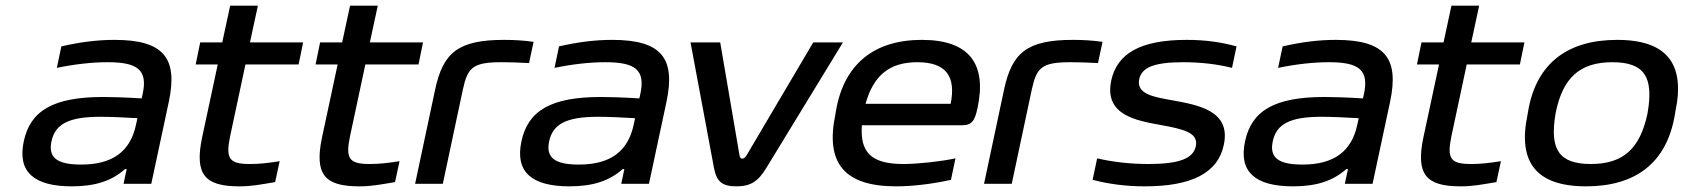

<svg xmlns="http://www.w3.org/2000/svg" viewBox="-20 -650 5954 679"><path d="M385 -509C323 -509 263 -501 197 -486L181 -410C244 -423 306 -430 360 -430C466 -430 504 -404 484 -315L481 -302C417 -306 371 -307 345 -307C169 -307 87 -259 64 -150C41 -42 100 9 234 9C318 9 376 -11 422 -52H428L417 0H515L577 -290C609 -442 562 -509 385 -509ZM162 -150C175 -212 224 -237 335 -237C366 -237 419 -235 466 -232L461 -209C441 -115 379 -68 267 -68C181 -68 150 -93 162 -150Z M864 -70C791 -70 777 -88 794 -169L848 -422H1036L1052 -500H864L892 -630H794L766 -500H688L672 -422H750L695 -165C667 -33 704 9 826 9C871 9 898 3 953 -6L969 -80C926 -73 895 -70 864 -70Z M1288 -70C1215 -70 1201 -88 1218 -169L1272 -422H1460L1476 -500H1288L1316 -630H1218L1190 -500H1112L1096 -422H1174L1119 -165C1091 -33 1128 9 1250 9C1295 9 1322 3 1377 -6L1393 -80C1350 -73 1319 -70 1288 -70Z M1754 -430C1777 -430 1818 -429 1851 -427L1867 -502C1833 -507 1797 -509 1763 -509C1600 -509 1547 -464 1519 -334L1448 0H1546L1617 -334C1634 -412 1653 -430 1754 -430Z M2145 -509C2083 -509 2023 -501 1957 -486L1941 -410C2004 -423 2066 -430 2120 -430C2226 -430 2264 -404 2244 -315L2241 -302C2177 -306 2131 -307 2105 -307C1929 -307 1847 -259 1824 -150C1801 -42 1860 9 1994 9C2078 9 2136 -11 2182 -52H2188L2177 0H2275L2337 -290C2369 -442 2322 -509 2145 -509ZM1922 -150C1935 -212 1984 -237 2095 -237C2126 -237 2179 -235 2226 -232L2221 -209C2201 -115 2139 -68 2027 -68C1941 -68 1910 -93 1922 -150Z M2422 -500 2505 -56C2514 -8 2534 9 2584 9C2634 9 2661 -8 2690 -56L2961 -500H2856L2621 -102C2614 -90 2609 -89 2605 -89C2601 -89 2597 -90 2595 -102L2527 -500Z M3437 -268C3470 -422 3410 -509 3240 -509C3072 -509 2964 -424 2936 -256L2934 -244C2899 -75 2964 9 3149 9C3206 9 3275 1 3343 -14L3359 -90C3308 -79 3226 -70 3175 -70C3062 -70 3021 -110 3028 -207H3381C3417 -207 3427 -222 3437 -268ZM3041 -283C3069 -383 3125 -430 3224 -430C3327 -430 3361 -379 3342 -283Z M3766 -430C3789 -430 3830 -429 3863 -427L3879 -502C3845 -507 3809 -509 3775 -509C3612 -509 3559 -464 3531 -334L3460 0H3558L3629 -334C3646 -412 3665 -430 3766 -430Z M4090 -207C4165 -193 4219 -181 4209 -133C4200 -90 4152 -70 4041 -70C3977 -70 3916 -77 3860 -90L3844 -14C3903 1 3961 9 4029 9C4192 9 4287 -37 4308 -138C4334 -260 4215 -279 4122 -296C4061 -307 3997 -317 4009 -371C4018 -410 4058 -430 4164 -430C4227 -430 4285 -423 4337 -410L4353 -486C4298 -501 4243 -509 4177 -509C4013 -509 3931 -461 3910 -366C3883 -241 4002 -223 4090 -207Z M4704 -509C4642 -509 4582 -501 4516 -486L4500 -410C4563 -423 4625 -430 4679 -430C4785 -430 4823 -404 4803 -315L4800 -302C4736 -306 4690 -307 4664 -307C4488 -307 4406 -259 4383 -150C4360 -42 4419 9 4553 9C4637 9 4695 -11 4741 -52H4747L4736 0H4834L4896 -290C4928 -442 4881 -509 4704 -509ZM4481 -150C4494 -212 4543 -237 4654 -237C4685 -237 4738 -235 4785 -232L4780 -209C4760 -115 4698 -68 4586 -68C4500 -68 4469 -93 4481 -150Z M5183 -70C5110 -70 5096 -88 5113 -169L5167 -422H5355L5371 -500H5183L5211 -630H5113L5085 -500H5007L4991 -422H5069L5014 -165C4986 -33 5023 9 5145 9C5190 9 5217 3 5272 -6L5288 -80C5245 -73 5214 -70 5183 -70Z M5384 -256 5382 -244C5347 -78 5411 9 5589 9C5761 9 5874 -71 5903 -244L5905 -256C5940 -422 5877 -509 5699 -509C5527 -509 5413 -429 5384 -256ZM5481 -247 5482 -253C5507 -373 5565 -430 5682 -430C5796 -430 5828 -377 5807 -253L5806 -247C5780 -127 5723 -70 5606 -70C5492 -70 5460 -123 5481 -247Z"/></svg>

Font: LT Wave
Style: Italic
Weight: 400
Designer: Daniel Lyons
Version: Version 2.5 (Glyphs App)